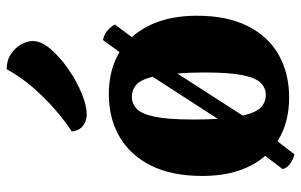

<svg xmlns="http://www.w3.org/2000/svg" viewBox="-188 -710 927 592"><g transform="rotate(-90 276.0 -414.5)"><path d="M96 29Q80 27 64 14Q58 9 55 4Q52 -1 50 -7L91 -61Q61 -95 45 -143.5Q29 -192 29 -255Q29 -349 61 -413Q93 -477 150 -510Q207 -543 281 -543Q356 -543 411 -510L448 -561Q454 -560 461.5 -557Q469 -554 475 -549Q483 -543 488 -536.5Q493 -530 496 -524L457 -472Q488 -438 505.5 -387.5Q523 -337 523 -271Q523 -178 491 -114.5Q459 -51 402 -19Q345 13 271 13Q192 13 136 -23ZM203 -282Q203 -240 205 -207L335 -408Q325 -446 309.5 -459Q294 -472 273 -472Q252 -472 236 -457Q220 -442 211.5 -401Q203 -360 203 -282ZM279 -59Q300 -59 315.5 -74Q331 -89 339.5 -129.5Q348 -170 348 -247Q348 -295 345 -332L215 -130Q225 -88 241 -73.5Q257 -59 279 -59ZM219 -611Q200 -611 184.5 -622Q169 -633 166 -657Q198 -678 234 -709Q270 -740 303 -778.5Q336 -817 358 -858Q385 -858 404.5 -845Q424 -832 434.5 -813.5Q445 -795 445 -778Q445 -751 420 -722Q395 -693 358 -667.5Q321 -642 283 -626.5Q245 -611 219 -611Z"/></g></svg>

Font: Calistoga
Style: Regular
Weight: 400
Designer: Yvonne Schuttler, Eben Sorkin
Foundry: www.sorkintype.com
Version: Version 1.010; ttfautohint (v1.8.4.7-5d5b)